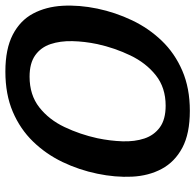

<svg xmlns="http://www.w3.org/2000/svg" viewBox="-26 -690 726 714"><g transform="rotate(-90 337.0 -333.0)"><path d="M282 10Q197 10 144.5 -18Q92 -46 66 -94.5Q40 -143 37 -205Q34 -267 48 -334Q62 -402 91.5 -463.5Q121 -525 167.5 -573Q214 -621 278.5 -648.5Q343 -676 428 -676Q512 -676 565 -648.5Q618 -621 643.5 -573Q669 -525 672.5 -463.5Q676 -402 662 -334Q648 -267 618.5 -205Q589 -143 542.5 -94.5Q496 -46 431 -18Q366 10 282 10ZM301 -80Q368 -80 414 -116.5Q460 -153 488 -211.5Q516 -270 530 -334Q540 -382 541 -427Q542 -472 530 -508Q518 -544 488.5 -565Q459 -586 409 -586Q341 -586 295 -550Q249 -514 221.5 -456Q194 -398 180 -334Q170 -286 168.5 -240.5Q167 -195 179 -159Q191 -123 220.5 -101.5Q250 -80 301 -80Z"/></g></svg>

Font: Epunda Sans SemiBold
Style: Italic
Weight: 600
Italic angle: -12.0243°
Designer: Simon Atzbach
Foundry: typofactur
Version: Version 2.204; ttfautohint (v1.8.4.7-5d5b)